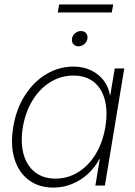

<svg xmlns="http://www.w3.org/2000/svg" viewBox="-20 -828 602 857"><path d="M218.3 9.3Q152.8 9.3 107.9 -24.7Q63 -58.6 44.4 -119.4Q25.9 -180.2 39.1 -260.7Q52.2 -341.3 91.1 -402.1Q129.9 -462.9 186.3 -496.8Q242.7 -530.8 307.6 -530.8Q352.1 -530.8 386.7 -513.9Q421.4 -497.1 443.1 -468.5Q464.8 -439.9 470.7 -402.8H472.2L492.2 -522.5H534.7L448.2 0H405.8L425.3 -117.7H423.3Q404.3 -81.1 373 -52.2Q341.8 -23.4 302.2 -7.1Q262.7 9.3 218.3 9.3ZM227.1 -30.8Q282.7 -30.8 329.1 -59.6Q375.5 -88.4 407 -140.1Q438.5 -191.9 450.2 -260.7Q461.4 -330.1 448 -381.8Q434.6 -433.6 398.7 -462.2Q362.8 -490.7 307.1 -490.7Q253.4 -490.7 206.5 -462.6Q159.7 -434.6 127 -382.8Q94.2 -331.1 82 -260.7Q70.8 -190.9 85.4 -139.2Q100.1 -87.4 136.7 -59.1Q173.3 -30.8 227.1 -30.8ZM330.1 -621.1Q315.9 -621.1 307.4 -631.1Q298.8 -641.1 301.3 -655.3Q303.2 -669.9 315.2 -679.7Q327.1 -689.5 341.3 -689.5Q356 -689.5 364.3 -679.7Q372.6 -669.9 370.1 -655.3Q368.2 -641.1 356.2 -631.1Q344.2 -621.1 330.1 -621.1ZM485.4 -808.1 479 -772.5H237.8L244.1 -808.1Z"/></svg>

Font: Inter 28pt ExtraLight
Style: Italic
Weight: 250
Italic angle: -9.3988°
Designer: Rasmus Andersson
Foundry: rsms
Version: Version 4.001;git-66647c0bb